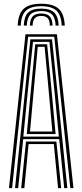

<svg xmlns="http://www.w3.org/2000/svg" viewBox="-20 -978 428 998"><path d="M26.5 0 112.5 -800H275.8L361.8 0H345.5L262 -787H126.2L42.8 0ZM58.2 0 137.8 -773.5H250.5L330 0H313.8L287.8 -254.8H100.5L74.5 0ZM101.2 -267.8H286L263.8 -495.8L236.8 -760.5H151.5L123.8 -495.8ZM119.2 -281.2 139.2 -495.8 163.2 -747.8H225L249.2 -495.8L269 -281.2ZM136 -294.2H252.2L234 -495.8L212 -734.8H176.2L154.2 -495.8ZM90.2 0 115.2 -242.2H273L298 0H281.8L259.8 -229H128.5L106.5 0ZM194.2 -958.5Q131.2 -958.5 102.9 -932.1Q74.5 -905.8 72 -844.8H87.8Q89.8 -898.8 114.6 -922.2Q139.5 -945.8 194.2 -945.8Q249 -945.8 273.8 -922.2Q298.5 -898.8 300.8 -844.8H316.8Q313.8 -905.8 285.4 -932.1Q257 -958.5 194.2 -958.5ZM194.2 -933.2Q147.5 -933.2 126.5 -912.8Q105.5 -892.2 103.5 -844.8H119.2Q121 -885.2 138.4 -902.9Q155.8 -920.5 194.2 -920.5Q232.8 -920.5 250.1 -902.9Q267.5 -885.2 269.2 -844.8H285Q282.8 -892.2 261.8 -912.8Q240.8 -933.2 194.2 -933.2ZM194.2 -907.8Q164 -907.8 150.2 -893.1Q136.5 -878.5 135.2 -844.8H149.5Q150 -871.8 160.9 -883.5Q171.8 -895.2 194.2 -895.2Q217 -895.2 227.8 -883.5Q238.5 -871.8 239 -844.8H253.2Q252 -878.5 238.2 -893.1Q224.5 -907.8 194.2 -907.8Z"/></svg>

Font: Big Shoulders Inline Text
Style: Regular
Weight: 400
Designer: Patric King
Foundry: XO Type Co
Version: Version 1.000